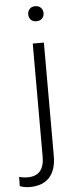

<svg xmlns="http://www.w3.org/2000/svg" viewBox="-113 -753 403 998"><g transform="rotate(-5 88.5 -254.0)"><path d="M0 0ZM139.2 -528.3V63Q139.2 136.2 104 174.8Q68.8 213.4 0.5 213.4Q-25.9 213.4 -50.8 204.1L-49.8 155.8Q-28.3 162.1 -5.9 162.1Q81.1 162.1 81.1 62V-528.3ZM110.4 -720.7Q129.4 -720.7 140.1 -709.2Q150.9 -697.8 150.9 -681.2Q150.9 -664.6 140.1 -653.3Q129.4 -642.1 110.4 -642.1Q91.8 -642.1 81.3 -653.3Q70.8 -664.6 70.8 -681.2Q70.8 -697.8 81.3 -709.2Q91.8 -720.7 110.4 -720.7Z"/></g></svg>

Font: Roboto Light
Style: Regular
Weight: 300
Designer: Google
Version: Version 2.134; 2016; ttfautohint (v1.6)